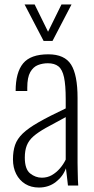

<svg xmlns="http://www.w3.org/2000/svg" viewBox="-20 -830 419 859"><path d="M154 9Q119 9 93 -7Q67 -23 52.5 -51.5Q38 -80 38 -117Q38 -154 47.5 -181.5Q57 -209 82 -233Q107 -257 153.5 -283.5Q200 -310 274 -345V-386Q274 -449 266.5 -484Q259 -519 241.5 -533Q224 -547 194 -547Q171 -547 150 -539Q129 -531 115.5 -507.5Q102 -484 102 -438V-423H50Q50 -506 83.5 -546.5Q117 -587 196 -587Q269 -587 298 -541Q327 -495 327 -392V-101Q327 -93 327.5 -70.5Q328 -48 328.5 -27Q329 -6 330 0H284Q282 -21 279 -44Q276 -67 275 -77Q262 -41 230 -16Q198 9 154 9ZM167 -35Q192 -35 212 -46.5Q232 -58 248 -76.5Q264 -95 274 -116V-306Q221 -278 185.5 -258Q150 -238 129.5 -220Q109 -202 100 -179.5Q91 -157 91 -125Q91 -73 115 -54Q139 -35 167 -35ZM175 -647 90 -810H135L195 -688L255 -810H300L215 -647Z"/></svg>

Font: Oswald ExtraLight
Style: Regular
Weight: 250
Designer: Vernon Adams
Foundry: Vernon Adams
Version: Version 4.100; ttfautohint (v1.8.1.43-b0c9)